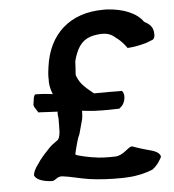

<svg xmlns="http://www.w3.org/2000/svg" viewBox="-51 -758 729 803"><g transform="rotate(-5 313.0 -356.0)"><path d="M84 -90C72 -75 64 -57 63 -46V-45L64 -44C71 -24 108 -16 134 -15H137C152 -15 156 -32 180 -31C215 -27 251 -16 290 -10C330 -4 382 -1 432 -2C440 -2 448 -3 454 -3C494 -5 529 -14 559 -26L560 -27C583 -44 595 -69 598 -74V-76L599 -78C594 -99 564 -105 546 -110L525 -116C511 -120 497 -125 483 -130H482H481C465 -130 445 -96 409 -94C375 -93 342 -94 323 -98H322C310 -99 242 -112 243 -118C245 -130 251 -152 257 -173L262 -188C267 -198 270 -208 273 -221C276 -233 280 -247 284 -261V-262C287 -274 286 -286 287 -297C303 -295 319 -293 336 -292L370 -291H401C416 -291 428 -292 441 -292H443L452 -300C467 -313 475 -347 462 -363L460 -365H432C416 -366 403 -365 386 -365H343C316 -388 288 -406 274 -446C273 -448 274 -454 274 -460C275 -468 276 -484 276 -493C277 -500 276 -507 279 -513V-514C280 -520 284 -529 288 -540C305 -582 331 -604 381 -609C418 -613 436 -605 454 -589C478 -572 491 -554 498 -544L499 -542H501C523 -543 546 -547 575 -555H576L602 -565C613 -567 617 -580 616 -591C616 -605 611 -623 595 -634L587 -640H586C582 -642 580 -644 577 -646C551 -683 496 -706 426 -710H413C270 -710 181 -627 163 -492C161 -478 159 -463 159 -447C159 -441 160 -436 159 -429V-428C160 -409 165 -392 171 -377C152 -379 129 -382 107 -382H97L95 -379C91 -373 90 -366 89 -356L87 -343C86 -338 87 -334 89 -331V-330C93 -323 99 -315 103 -308V-306H106C131 -305 156 -303 185 -302V-301V-300L184 -299C185 -297 184 -295 184 -292V-291C184 -285 187 -274 186 -268V-267C185 -238 190 -192 171 -181C156 -170 144 -163 130 -146C113 -128 98 -112 84 -90Z"/></g></svg>

Font: Hussar Pisanka
Style: SbdKur
Weight: 600
Designer: Robert Jablonski
Foundry: Cannot Into Space Fonts
Version: Version 1.070